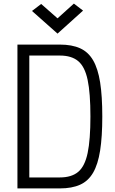

<svg xmlns="http://www.w3.org/2000/svg" viewBox="-20 -1048 640 1068"><path d="M77 0V-800H313Q380 -800 425.5 -779.5Q471 -759 498 -712.5Q525 -666 537 -589.5Q549 -513 549 -400Q549 -288 537 -211Q525 -134 498 -87.5Q471 -41 425.5 -20.5Q380 0 313 0ZM143 -16 96 -61H313Q378 -61 415 -92Q452 -123 467.5 -197Q483 -271 483 -400Q483 -530 467.5 -603.5Q452 -677 415 -708Q378 -739 313 -739H96L143 -784ZM300 -861 158 -987 209 -1026 300 -946 391 -1028 442 -989Z"/></svg>

Font: Victor Mono Light
Style: Regular
Weight: 300
Monospace: yes
Designer: Rune Bjørnerås
Version: Version 1.561;gftools[0.9.30]